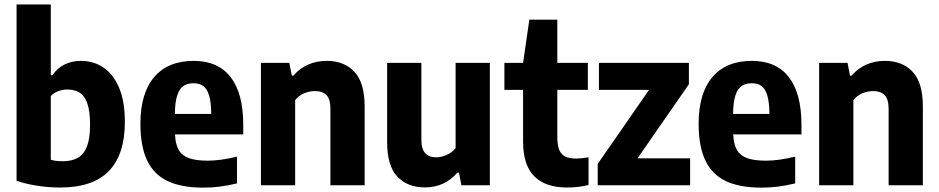

<svg xmlns="http://www.w3.org/2000/svg" viewBox="-20 -828 4194 858"><path d="M54 -20V-808H207V-492H214.5Q234.5 -522.5 267.2 -539.2Q300 -556 342 -556Q397 -556 441.2 -527Q485.5 -498 511.8 -436.8Q538 -375.5 538 -283Q538 -138 466.8 -64Q395.5 10 248.5 10Q198.5 10 147.5 2.2Q96.5 -5.5 54 -20ZM382.5 -270Q382.5 -331 370.2 -365.8Q358 -400.5 335.5 -414.2Q313 -428 280 -428Q259.5 -428 240 -420.5Q220.5 -413 207 -399V-114Q230.5 -107.5 259.5 -107.5Q301.5 -107.5 328.2 -123Q355 -138.5 368.8 -174.2Q382.5 -210 382.5 -270Z M1067 -227.5H762Q764 -183 778.8 -157.8Q793.5 -132.5 824.5 -121.2Q855.5 -110 908.5 -110Q964.5 -110 1039 -128V-8.5Q998 1.5 961.8 6Q925.5 10.5 888.5 10.5Q790.5 10.5 728.8 -19Q667 -48.5 637.2 -111.5Q607.5 -174.5 607.5 -275Q607.5 -411.5 669.2 -483.8Q731 -556 845.5 -556Q954.5 -556 1010.8 -483.2Q1067 -410.5 1067 -270.5ZM761.5 -319H924Q923.5 -371 914.5 -401Q905.5 -431 888.5 -443.5Q871.5 -456 844.5 -456Q817 -456 799.2 -443.5Q781.5 -431 771.8 -401Q762 -371 761.5 -319Z M1146 -547H1273L1284 -490H1291Q1319 -522.5 1356.8 -539.2Q1394.5 -556 1440 -556Q1518 -556 1563.8 -507.2Q1609.5 -458.5 1609.5 -352.5V0H1456.5V-342Q1456.5 -385 1438.8 -403Q1421 -421 1387.5 -421Q1362.5 -421 1338.5 -410.8Q1314.5 -400.5 1299 -380.5V0H1146Z M1710 -192.5V-547H1863V-204.5Q1863 -162 1880.2 -143.5Q1897.5 -125 1929 -125Q1952 -125 1976.2 -135.8Q2000.5 -146.5 2016 -166V-547H2169V0H2042L2031 -56.5H2024Q1966.5 9.5 1878.5 9.5Q1801 9.5 1755.5 -38.8Q1710 -87 1710 -192.5Z M2610 -125V-1.5Q2589.5 4 2564.2 7Q2539 10 2515 10Q2418 10 2367.8 -39.8Q2317.5 -89.5 2317.5 -196V-426.5H2234V-547H2317.5L2345.5 -740H2470.5V-547H2607V-426.5H2470.5V-216Q2470.5 -179.5 2479 -158.5Q2487.5 -137.5 2506 -128.5Q2524.5 -119.5 2555.5 -119.5Q2576 -119.5 2610 -125Z M2829 -120.5H3064V0H2651V-95.5L2880.5 -426.5H2656.5V-547H3058.5V-451.5Z M3561.5 -227.5H3256.5Q3258.5 -183 3273.2 -157.8Q3288 -132.5 3319 -121.2Q3350 -110 3403 -110Q3459 -110 3533.5 -128V-8.5Q3492.5 1.5 3456.2 6Q3420 10.5 3383 10.5Q3285 10.5 3223.2 -19Q3161.5 -48.5 3131.8 -111.5Q3102 -174.5 3102 -275Q3102 -411.5 3163.8 -483.8Q3225.5 -556 3340 -556Q3449 -556 3505.2 -483.2Q3561.5 -410.5 3561.5 -270.5ZM3256 -319H3418.5Q3418 -371 3409 -401Q3400 -431 3383 -443.5Q3366 -456 3339 -456Q3311.5 -456 3293.8 -443.5Q3276 -431 3266.2 -401Q3256.5 -371 3256 -319Z M3640.5 -547H3767.5L3778.5 -490H3785.5Q3813.5 -522.5 3851.2 -539.2Q3889 -556 3934.5 -556Q4012.5 -556 4058.2 -507.2Q4104 -458.5 4104 -352.5V0H3951V-342Q3951 -385 3933.2 -403Q3915.5 -421 3882 -421Q3857 -421 3833 -410.8Q3809 -400.5 3793.5 -380.5V0H3640.5Z"/></svg>

Font: Encode Sans Semi Condensed
Style: Bold
Weight: 700
Width: 4
Designer: Multiple Designers
Foundry: Impallari Type
Version: Version 2.000